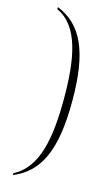

<svg xmlns="http://www.w3.org/2000/svg" viewBox="-132 -793 535 955"><g transform="rotate(15 135.5 -315.5)"><path d="M41 107V117C170 63 231 -56 231 -315C231 -574 170 -695 41 -748V-737C162 -682 188 -514 188 -315C188 -117 161 47 41 107Z"/></g></svg>

Font: Noto Serif Display SemiCondensed ExtraLight
Style: Regular
Weight: 200
Width: 4
Designer: Monotype Design Team
Foundry: Monotype Imaging Inc.
Version: Version 2.009